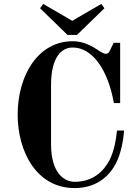

<svg xmlns="http://www.w3.org/2000/svg" viewBox="-20 -940 700 978"><path d="M184 -898 324 -762H372L512 -898L496 -920L348 -834L200 -920ZM70 -356C70 -168 166 18 360 18C460 18 531 -31 571 -109C595 -156 608 -220 612 -275H576C571 -228 561 -168 537 -123C507 -67 454 -14 360 -14C304 -14 240 -62 240 -206V-506C240 -650 294 -698 350 -698C450 -698 530 -586 560 -415H592V-722H559L541 -685C536 -674 531 -666 519 -666C511 -666 499 -672 485 -681C445 -708 404 -730 350 -730C174 -730 70 -556 70 -356Z"/></svg>

Font: Old Standard
Style: Bold
Weight: 700
Designer: Alexey Kryukov <alexios@thessalonica.org.ru>
Version: Version 2.0.2